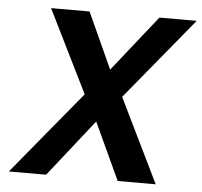

<svg xmlns="http://www.w3.org/2000/svg" viewBox="-50 -728 821 780"><g transform="rotate(5 360.5 -338.0)"><path d="M14 0H166L349.9 -233L458 0H613L446.2 -342L721.1 -676H569.1L388 -448L284.1 -676H127.1L293.7 -339Z"/></g></svg>

Font: Fog Sans
Style: It
Weight: 700
Foundry: Intel Corporation
Version: Version 1.00